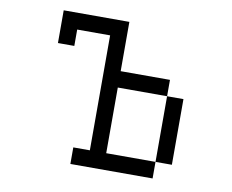

<svg xmlns="http://www.w3.org/2000/svg" viewBox="-81 -796 1161 959"><g transform="rotate(10 500.0 -317.0)"><path d="M167 -526.4V-692.4H500V-442.4H750V-359.4H833V-26.4H750V-359.4H500V-26.4H750V57.6H333V-26.4H417V-609.4H250V-526.4Z"/></g></svg>

Font: KH Dot kagurazaka 12
Style: Regular
Weight: 400
Designer: Original version for X68000 by Keitarou Hiraki (http://hp.vector.co.jp/authors/VA000874/) / TrueType conversion by Homem
Version: Version 1.00.20150527